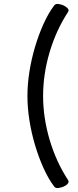

<svg xmlns="http://www.w3.org/2000/svg" viewBox="-20 -860 400 980"><path d="M200 -370Q200 -259 233.5 -146Q267 -33 328 60Q330 64 330 67Q330 82 301 94Q282 100 274 100Q261 100 255 90Q226 51 201.5 -3.5Q177 -58 158.5 -120.5Q140 -183 130 -247Q120 -311 120 -370Q120 -429 130 -493Q140 -557 158.5 -619.5Q177 -682 201.5 -736.5Q226 -791 255 -830Q261 -840 274 -840Q282 -840 301 -834Q330 -820 330 -807Q330 -804 328 -800Q267 -707 233.5 -594.5Q200 -482 200 -370Z"/></svg>

Font: Offside
Style: Regular
Weight: 400
Designer: Eduardo Rodriguez Tunni
Foundry: Eduardo Rodriguez Tunni
Version: Version 1.002; ttfautohint (v1.8.4.7-5d5b);gftools[0.9.23]